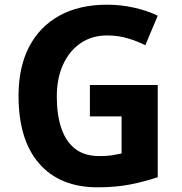

<svg xmlns="http://www.w3.org/2000/svg" viewBox="-20 -787 774 818"><path d="M395 11Q236 11 147.5 -89.5Q59 -190 59 -379Q59 -500 103.5 -586.5Q148 -673 232.5 -720Q317 -767 437 -767Q494 -767 550.5 -754.5Q607 -742 652 -720L599 -594Q567 -611 525 -623.5Q483 -636 436 -636Q372 -636 324 -603.5Q276 -571 249 -512.5Q222 -454 222 -375Q222 -300 240.5 -243Q259 -186 299 -154Q339 -122 404 -122Q436 -122 457.5 -125.5Q479 -129 498 -133V-291H363V-425H652V-32Q595 -13 534 -1Q473 11 395 11Z"/></svg>

Font: Menbere
Style: Regular
Weight: 400
Designer: Aleme Tadesse
Foundry: Sorkin Type Co
Version: Version 1.000